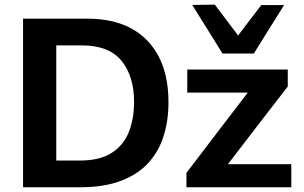

<svg xmlns="http://www.w3.org/2000/svg" viewBox="-20 -792 1284 812"><path d="M77.5 0V-713H350Q513.5 -713 603 -620.2Q692.5 -527.5 692.5 -359Q692.5 -283.5 672.5 -218.2Q652.5 -153 608.2 -104Q564 -55 492.2 -27.5Q420.5 0 317 0ZM218 -113H317Q402 -113 452.5 -145.5Q503 -178 525 -234Q547 -290 547 -361Q547 -469 494.2 -534.5Q441.5 -600 326 -600H218ZM768.5 0V-61Q807 -111.5 844.2 -160.2Q881.5 -209 915 -253L1028 -400.5H772V-498H1197V-426Q1169.5 -391 1131.5 -341.5Q1093.5 -292 1059 -247.5L944 -97.5H1212V0ZM921 -565.5Q889 -617 857 -668.5Q825 -720 793 -771L888.5 -772.5Q913 -740 937.5 -707.5Q962 -675 987 -642Q1012 -675 1036.2 -706.8Q1060.5 -738.5 1085 -770.5H1181.5Q1149.5 -720 1117.5 -668.5Q1085.5 -617 1053.5 -565.5Z"/></svg>

Font: Commissioner SemiBold
Style: Regular
Weight: 600
Designer: Kostas Bartsokas
Foundry: Kostas Bartsokas
Version: Version 1.000; ttfautohint (v1.8.3)